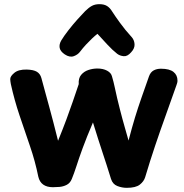

<svg xmlns="http://www.w3.org/2000/svg" viewBox="-20 -887 884 922"><path d="M588.6 15Q565.8 15 543.5 6.3Q521.2 -2.3 513.1 -27.7Q502.2 -63.3 492.2 -94.2Q482.1 -125 472.2 -155.3Q462.3 -185.7 451 -220.5Q439.7 -255.3 426.4 -299Q395.6 -226.9 377 -175.9Q358.4 -124.9 347.1 -89.4Q335.7 -54 325 -28.1Q317.1 -8 300.4 0.6Q283.7 9.1 265.3 10.6Q247 12 234.1 12Q205.1 12 187.4 -0.7Q169.8 -13.3 163.9 -38.7Q148.8 -113.4 123.8 -185.9Q98.9 -258.3 74 -332.2Q49.1 -406.1 32.1 -483.1Q31.1 -491.1 30.1 -495.6Q29.1 -500.1 29.1 -507.1Q29.1 -521.1 49.1 -537.4Q69 -553.8 108.2 -553Q140.9 -552.2 157.1 -542.4Q173.2 -532.6 178.8 -512.1Q189.6 -472 198.7 -438.7Q207.9 -405.4 216.8 -372.6Q225.7 -339.7 235.8 -301.3Q246 -262.9 258.8 -211Q283 -270.7 299.4 -314.9Q315.8 -359.2 329.4 -398.8Q343.1 -438.3 358.1 -483Q356 -511 369.5 -527.3Q383 -543.7 404.2 -550.8Q425.4 -558 447.4 -558Q475.2 -558 494.5 -547.5Q513.8 -537 517.8 -520Q525.8 -493 530.6 -469.5Q535.4 -446 542.7 -415.1Q550.1 -385.1 556 -361.3Q561.9 -337.6 568 -315.6Q574.1 -293.7 581.1 -268.9Q588.1 -244.1 597.3 -212.1Q613.6 -274.6 628.1 -322.3Q642.7 -370 659.1 -416.9Q675.6 -463.8 695.6 -520.8Q702.9 -540.7 717.8 -548.8Q732.7 -557 752.9 -557Q793.7 -557 813 -541.7Q832.3 -526.4 832.3 -499.9Q832.3 -493.6 830.8 -488.7Q829.3 -483.8 827.3 -477.8Q800.3 -400.8 774.7 -329.8Q749.1 -258.9 725 -187.3Q700.9 -115.8 677 -35.8Q670.9 -15.8 651.4 -0.4Q631.9 15 588.6 15ZM364.8 -639.2Q354 -624.4 334.4 -617.3Q314.8 -610.1 291.2 -625.7Q269.6 -640.3 266.5 -657.2Q263.4 -674 274 -692.4Q287.4 -714.7 308.8 -742.1Q330.2 -769.6 352.6 -794.5Q374.9 -819.4 389.2 -833.8Q406.4 -850.8 421.5 -858.9Q436.6 -867 457.4 -867Q480.1 -867 494.3 -858Q508.4 -849 518.6 -831.8Q531.4 -811.7 555.9 -777.8Q580.3 -743.9 612 -709.2Q624.6 -695.7 626.1 -675.2Q627.6 -654.8 609.6 -635.8Q591.9 -615.3 573.7 -617.2Q555.4 -619 542.7 -628.7Q520.3 -646.1 495.1 -673.4Q469.8 -700.8 448 -724.6Q436.6 -715.9 421.9 -702Q407.2 -688.1 392.4 -672.1Q377.6 -656 364.8 -639.2Z"/></svg>

Font: Playpen Sans Deva
Style: Regular
Weight: 400
Designer: Pooja Saxena, Gunjan Panchal, Laura Meseguer, Veronika Burian, José Scaglione
Foundry: TypeTogether
Version: Version 2.000